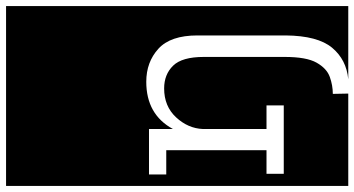

<svg xmlns="http://www.w3.org/2000/svg" viewBox="-300 -669 1170 634"><g transform="rotate(-90 285.0 -352.0)"><path d="M414 3Q414 75 395 108.5Q376 142 348 152Q320 162 292 162L293 213H-12V-917H582V213H340Q405 207 444.5 159.5Q484 112 485 6V-285Q485 -374 441 -414Q397 -454 332 -454Q224 -454 176 -366V-445H26V-388H106V-57H28V0H254V-57H176V-267Q178 -316 214.5 -355.5Q251 -395 310 -395Q356 -395 385 -365.5Q414 -336 414 -264Z"/></g></svg>

Font: Zilla Slab Highlight
Style: Regular
Weight: 400
Designer: Typotheque Type Foundry
Foundry: Typotheque type foundry
Version: Version 1.1; 2017; ttfautohint (v1.6)